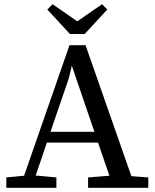

<svg xmlns="http://www.w3.org/2000/svg" viewBox="-20 -889 736 909"><path d="M10 0V-49L94 -57L309 -675H385L602 -55L682 -49V0H397V-49L498 -57L444 -214H202L149 -58L247 -49V0ZM306 -519 219 -265H427L320 -578ZM229 -869 346 -788 463 -869 488 -844 381 -728H311L204 -844Z"/></svg>

Font: Source Serif 4 SmText
Style: Regular
Weight: 400
Designer: Frank Grießhammer
Foundry: Adobe
Version: Version 4.005;hotconv 1.1.0;makeotfexe 2.6.0